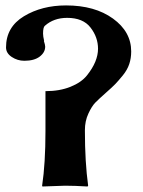

<svg xmlns="http://www.w3.org/2000/svg" viewBox="-20 -678 521 701"><path d="M146 -199.2V-345.2Q197.8 -345.2 237.3 -361.1Q276.9 -377 297.4 -402.6Q317.9 -428.2 327.9 -452.6Q337.9 -477.1 337.9 -500Q337.9 -542 310.5 -577.4Q283.2 -612.8 225.1 -612.8Q176.3 -612.8 144 -584Q137.2 -579.1 137.2 -555.2Q137.2 -545.4 141.1 -528.8H140.1Q145 -513.7 145 -507.8Q145 -486.8 125 -471.4Q105 -456.1 68.8 -456.1Q43.9 -456.1 22.9 -470Q2 -483.9 2 -504.9Q2 -579.1 67.4 -618.7Q132.8 -658.2 221.2 -658.2Q326.2 -658.2 392.6 -610.1Q459 -562 459 -490.2Q459 -465.3 451.9 -444.1Q444.8 -422.9 428.5 -402.8Q412.1 -382.8 401.1 -371.3Q390.1 -359.9 366.2 -338.9Q341.3 -316.9 328.1 -303.5Q314.9 -290 302.5 -262.9Q290 -235.8 290 -203.1V-200.2Q290 -86.4 301.8 0L299.8 2.9Q252 0 217.8 0L134.8 2.9L133.8 0Q146 -81.1 146 -199.2Z"/></svg>

Font: Linux Biolinum O
Style: Bold
Weight: 700
Designer: Philipp H. Poll
Foundry: Philipp H. Poll
Version: Version 1.3.2